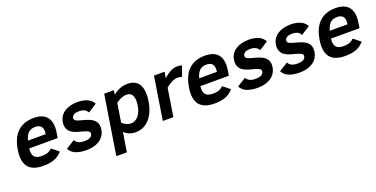

<svg xmlns="http://www.w3.org/2000/svg" viewBox="-23 -1243 4211 2152"><g transform="rotate(-20 2082.5 -167.0)"><path d="M374.5 -527C210.5 -527 114 -435.3 84.9 -252C57.3 -77.5 121.6 15 293.6 15C402.7 15 467.9 -10.8 521.6 -73L438.2 -140C407.2 -107.9 371.7 -95 317 -95C228.1 -95 200.3 -135.6 210.3 -223H550.3L560.1 -285C584.3 -437.4 524.1 -527 374.5 -527ZM439.1 -310H227.1C250.5 -382.1 276.6 -427 355.6 -427C423.6 -427 451.5 -388 439.1 -310Z M876.2 -424C926.8 -424 960.7 -406.7 977.9 -372L1082.5 -439C1055 -496.5 987.7 -527 894.5 -527C778.8 -527 681.5 -476.5 664.8 -371C657.9 -327.7 666.1 -292.2 689.4 -264.5C712.7 -236.8 757.2 -215.7 822.8 -201C857.5 -192.3 882.6 -183.8 898.3 -175.5C914 -167.2 920.6 -155.3 918.2 -140C912.7 -105.3 879.9 -88 819.9 -88C764.4 -88 731.9 -104.4 711.2 -140L606.7 -74C636 -14.7 704.3 15 811.6 15C925.2 15 1025.4 -34.1 1043.1 -146C1053.8 -213.3 1028.5 -250.5 987.3 -276.5C964.6 -290.8 925.3 -305 869.5 -319C835.6 -327.7 813.2 -336 802.5 -344C791.8 -352 787.4 -362.7 789.6 -376C795.1 -411.2 835.4 -424 876.2 -424Z M1491.5 -527C1418 -527 1366.1 -498.2 1318.2 -462L1326.1 -512H1210.1L1098.4 193H1224.4L1261 -38C1295.4 -2.7 1341 15 1397.6 15C1440.3 15 1478.9 4 1513.4 -18C1583.1 -62.5 1631 -151.6 1648.2 -260C1672.6 -413.9 1635.4 -527 1491.5 -527ZM1380.2 -96C1336.4 -96 1298 -120.5 1277.5 -142L1313 -366C1342.7 -389.7 1393.4 -416 1439.9 -416C1517.7 -416 1531.3 -343 1517.9 -258C1504.6 -174 1458.4 -96 1380.2 -96Z M2093.6 -389 2137.8 -510C2127.5 -516.7 2109.4 -520 2083.4 -520C2052.7 -520 2023.8 -512.3 1996.7 -497C1969.6 -481.7 1943.6 -462.3 1918.5 -439L1930.1 -512H1804.1L1723 0H1849L1901.7 -333C1927.1 -354.3 1951.2 -370.7 1974 -382C1996.8 -393.3 2019.9 -399 2043.2 -399C2064.5 -399 2081.3 -395.7 2093.6 -389Z M2416.5 -527C2252.5 -527 2156 -435.3 2126.9 -252C2099.3 -77.5 2163.6 15 2335.6 15C2444.7 15 2509.9 -10.8 2563.6 -73L2480.2 -140C2449.2 -107.9 2413.7 -95 2359 -95C2270.1 -95 2242.3 -135.6 2252.3 -223H2592.3L2602.1 -285C2626.3 -437.4 2566.1 -527 2416.5 -527ZM2481.1 -310H2269.1C2292.5 -382.1 2318.6 -427 2397.6 -427C2465.6 -427 2493.5 -388 2481.1 -310Z M2918.2 -424C2968.8 -424 3002.7 -406.7 3019.9 -372L3124.5 -439C3097 -496.5 3029.7 -527 2936.5 -527C2820.8 -527 2723.5 -476.5 2706.8 -371C2699.9 -327.7 2708.1 -292.2 2731.4 -264.5C2754.7 -236.8 2799.2 -215.7 2864.8 -201C2899.5 -192.3 2924.6 -183.8 2940.3 -175.5C2956 -167.2 2962.6 -155.3 2960.2 -140C2954.7 -105.3 2921.9 -88 2861.9 -88C2806.4 -88 2773.9 -104.4 2753.2 -140L2648.7 -74C2678 -14.7 2746.3 15 2853.6 15C2967.2 15 3067.4 -34.1 3085.1 -146C3095.8 -213.3 3070.5 -250.5 3029.3 -276.5C3006.6 -290.8 2967.3 -305 2911.5 -319C2877.6 -327.7 2855.2 -336 2844.5 -344C2833.8 -352 2829.4 -362.7 2831.6 -376C2837.1 -411.2 2877.4 -424 2918.2 -424Z M3418.2 -424C3468.8 -424 3502.7 -406.7 3519.9 -372L3624.5 -439C3597 -496.5 3529.7 -527 3436.5 -527C3320.8 -527 3223.5 -476.5 3206.8 -371C3199.9 -327.7 3208.1 -292.2 3231.4 -264.5C3254.7 -236.8 3299.2 -215.7 3364.8 -201C3399.5 -192.3 3424.6 -183.8 3440.3 -175.5C3456 -167.2 3462.6 -155.3 3460.2 -140C3454.7 -105.3 3421.9 -88 3361.9 -88C3306.4 -88 3273.9 -104.4 3253.2 -140L3148.7 -74C3178 -14.7 3246.3 15 3353.6 15C3467.2 15 3567.4 -34.1 3585.1 -146C3595.8 -213.3 3570.5 -250.5 3529.3 -276.5C3506.6 -290.8 3467.3 -305 3411.5 -319C3377.6 -327.7 3355.2 -336 3344.5 -344C3333.8 -352 3329.4 -362.7 3331.6 -376C3337.1 -411.2 3377.4 -424 3418.2 -424Z M3974.5 -527C3810.5 -527 3714 -435.3 3684.9 -252C3657.3 -77.5 3721.6 15 3893.6 15C4002.7 15 4067.9 -10.8 4121.6 -73L4038.2 -140C4007.2 -107.9 3971.7 -95 3917 -95C3828.1 -95 3800.3 -135.6 3810.3 -223H4150.3L4160.1 -285C4184.3 -437.4 4124.1 -527 3974.5 -527ZM4039.1 -310H3827.1C3850.5 -382.1 3876.6 -427 3955.6 -427C4023.6 -427 4051.5 -388 4039.1 -310Z"/></g></svg>

Font: Fog Sans
Style: It
Weight: 700
Foundry: Intel Corporation
Version: Version 1.00